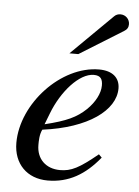

<svg xmlns="http://www.w3.org/2000/svg" viewBox="-50 -704 544 754"><g transform="rotate(5 222.0 -326.5)"><path d="M208 -494H243L414 -600C426 -607 431 -616 431 -628C431 -648 415 -664 395 -664C385 -664 377 -661 370 -654ZM152 -252C186 -341 254 -418 311 -418C339 -418 346 -403 346 -379C346 -348 327 -312 296 -282C259 -247 221 -229 135 -208ZM358 -109C286 -50 255 -34 211 -34C155 -34 118 -70 118 -125C118 -140 118 -166 128 -186C307 -209 412 -287 412 -373C412 -415 383 -441 330 -441C180 -441 31 -281 31 -126C31 -43 85 11 166 11C249 11 313 -27 370 -97Z"/></g></svg>

Font: XITS
Style: Italic
Weight: 400
Italic angle: -16.33°
Designer: MicroPress Inc., with final additions and corrections provided by Coen Hoffman, Elsevier (retired)
Version: Version 1.302